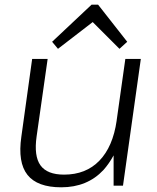

<svg xmlns="http://www.w3.org/2000/svg" viewBox="-20 -791 671 818"><path d="M136 -210Q124 -126 152.5 -86.5Q181 -47 253 -47Q346 -47 403.5 -106.5Q461 -166 477 -277V-278L514 -540H580L504 0H464V-129Q445 -94 421 -67Q352 7 241 7Q139 7 97 -46Q55 -99 71 -209L117 -540H183ZM202 -613 370 -771H398L522 -613L489 -583L375 -697L227 -583Z"/></svg>

Font: Pathway Extreme 8pt Thin 12pt ExtraLight
Style: Italic
Weight: 250
Italic angle: -8°
Version: Version 1.001;gftools[0.9.26]